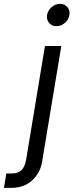

<svg xmlns="http://www.w3.org/2000/svg" viewBox="-124 -749 373 974"><path d="M104 -515.6H187L89.4 72.3Q80.1 128.4 38.8 166.3Q-2.4 204.1 -67.9 204.1H-104L-91.8 130.9H-63.5Q-31.7 130.9 -14.6 113.8Q2.4 96.7 8.8 59.6ZM162.1 -616.2Q138.7 -616.2 125 -632.8Q111.3 -649.4 114.7 -672.9Q118.7 -696.3 137.9 -712.9Q157.2 -729.5 180.7 -729.5Q204.1 -729.5 218 -712.9Q231.9 -696.3 228 -672.9Q224.6 -649.4 205.1 -632.8Q185.5 -616.2 162.1 -616.2Z"/></svg>

Font: Inter Display
Style: Italic
Weight: 400
Italic angle: -9.39999°
Designer: Rasmus Andersson
Foundry: rsms
Version: Version 4.000;git-a52131595